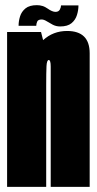

<svg xmlns="http://www.w3.org/2000/svg" viewBox="-20 -724 375 744"><path d="M7.5 0V-600H139L147 -568.5Q186 -604 240 -604Q327.5 -604 327.5 -517.5V0H176.5V-466Q176.5 -491.5 169 -491.5Q161.5 -491.5 160.2 -468Q159 -444.5 159 -393.5V0ZM213 -621.5Q197.5 -621.5 184.5 -628.2Q171.5 -635 160.8 -641.8Q150 -648.5 141.5 -648.5Q127.5 -648.5 124 -640Q120.5 -631.5 120.5 -624H52Q52 -642.5 57.8 -660.8Q63.5 -679 78.8 -691.5Q94 -704 123 -704Q146 -704 164.2 -691Q182.5 -678 195 -678Q207 -678 211.8 -686.8Q216.5 -695.5 216.5 -703H284Q284 -684.5 278.2 -665.8Q272.5 -647 257.2 -634.2Q242 -621.5 213 -621.5Z"/></svg>

Font: Anybody UltraCondensed ExtraBold
Style: Regular
Weight: 800
Width: 1
Designer: Tyler Finck
Foundry: Etcetera Type Company
Version: Version 1.010; ttfautohint (v1.8.3) -l 8 -r 50 -G 200 -x 14 